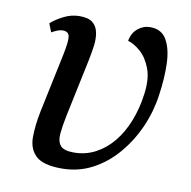

<svg xmlns="http://www.w3.org/2000/svg" viewBox="-67 -611 685 688"><g transform="rotate(10 275.5 -267.0)"><path d="M200 10Q133 10 106.5 -15Q80 -40 80 -82.5Q80 -125 91 -179L136 -393Q146 -441 143.5 -459.5Q141 -478 119 -478Q110 -478 100 -474Q90 -470 79 -464L67 -495Q85 -511 112.5 -525Q140 -539 170 -539Q202 -539 217.5 -526.5Q233 -514 237.5 -492Q242 -470 238.5 -443.5Q235 -417 229 -388L185 -179Q177 -140 174.5 -112Q172 -84 184.5 -69Q197 -54 233 -54Q276 -54 312 -73Q348 -92 375.5 -125.5Q403 -159 421 -204.5Q439 -250 446 -303Q454 -359 440 -396.5Q426 -434 402 -455Q378 -476 356 -482Q361 -511 381 -527.5Q401 -544 426 -544Q468 -544 486.5 -510.5Q505 -477 506.5 -424Q508 -371 499 -310Q491 -250 466 -193Q441 -136 402 -90Q363 -44 312 -17Q261 10 200 10Z"/></g></svg>

Font: Noto Serif
Style: Italic
Weight: 400
Italic angle: -12°
Designer: Monotype Design Team
Foundry: Monotype Imaging Inc.
Version: Version 2.013